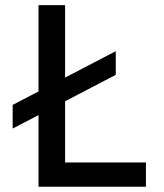

<svg xmlns="http://www.w3.org/2000/svg" viewBox="-20 -713 626 733"><path d="M28.3 -222.2V-312.5L421.9 -517.6V-427.2ZM127 0V-92.8H537.1V0ZM127 0V-693.4H228.5V0Z"/></svg>

Font: Cascadia Code
Style: Regular
Weight: 400
Designer: Aaron Bell
Foundry: Saja Typeworks
Version: Version 2404.023